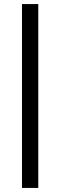

<svg xmlns="http://www.w3.org/2000/svg" viewBox="-20 -779 296 943"><path d="M88 144V-759H168V144Z"/></svg>

Font: SUSE Thin
Style: Regular
Weight: 400
Version: Version 1.000